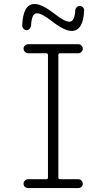

<svg xmlns="http://www.w3.org/2000/svg" viewBox="-20 -955 540 975"><path d="M92.8 -825.2Q96.7 -935.5 156.2 -934.6Q193.4 -934.6 255.9 -885.7Q307.6 -844.7 332 -844.7Q359.4 -844.7 362.3 -903.3Q363.3 -912.1 369.6 -918.5Q376 -924.8 384.8 -924.8Q393.6 -924.8 400.9 -918Q408.2 -911.1 407.2 -902.3Q403.3 -798.8 343.8 -797.9Q306.6 -797.9 243.2 -847.7Q191.4 -887.7 168 -887.7Q140.6 -887.7 137.7 -825.2Q136.7 -816.4 130.4 -809.1Q124 -801.8 115.2 -801.8Q106.4 -801.8 99.6 -809.1Q92.8 -816.4 92.8 -825.2ZM285.2 -684.6Q276.4 -684.6 276.4 -675.8V-53.7Q276.4 -44.9 285.2 -44.9H377.9Q386.7 -44.9 393.6 -38.1Q400.4 -31.2 400.4 -22Q400.4 -12.7 393.6 -6.3Q386.7 0 377.9 0H122.1Q113.3 0 106.4 -6.3Q99.6 -12.7 99.6 -22Q99.6 -31.2 106.4 -38.1Q113.3 -44.9 122.1 -44.9H214.8Q223.6 -44.9 223.6 -53.7V-675.8Q223.6 -684.6 214.8 -684.6H122.1Q113.3 -684.6 106.4 -691.9Q99.6 -699.2 99.6 -708Q99.6 -716.8 106.4 -723.6Q113.3 -730.5 122.1 -730.5H377.9Q386.7 -730.5 393.6 -723.6Q400.4 -716.8 400.4 -708Q400.4 -699.2 393.6 -691.9Q386.7 -684.6 377.9 -684.6Z"/></svg>

Font: Rounded Mgen+ 1m light
Style: Regular
Weight: 200
Designer: [Source Han Sans]
Ryoko NISHIZUKA  (kana & ideographs); Paul D. Hunt (Latin, Greek & Cyrillic); Wenlong ZHANG  (bopomofo
Version: Version 1.059.20150602